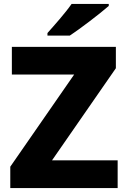

<svg xmlns="http://www.w3.org/2000/svg" viewBox="-20 -951 643 971"><path d="M530 -921V-931H342C311 -886 253 -821 220 -784V-771H333C385 -805 487 -883 530 -921ZM575 0V-140H243L566 -606V-714H40V-574H355L32 -108V0Z"/></svg>

Font: Noto Sans Myanmar UI ExtraBold
Style: Regular
Weight: 800
Designer: Monotype Design Team
Foundry: Monotype Imaging Inc.
Version: Version 2.103